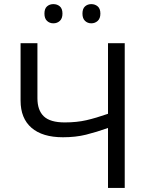

<svg xmlns="http://www.w3.org/2000/svg" viewBox="-20 -927 733 947"><path d="M595.2 0H512.7V-295.9Q455.6 -275.4 404.3 -262.7Q353 -250 290.5 -250Q189.5 -250 135.5 -296.6Q81.5 -343.3 81.5 -430.7V-713.9H164.6V-442.4Q164.6 -383.3 196 -353.3Q227.5 -323.2 298.8 -323.2Q358.9 -323.2 406.5 -334.2Q454.1 -345.2 512.7 -365.7V-713.9H595.2ZM199.2 -859.9Q199.2 -884.3 211.9 -895.5Q224.6 -906.7 243.2 -906.7Q262.2 -906.7 275.1 -895.5Q288.1 -884.3 288.1 -859.9Q288.1 -835.9 275.1 -824Q262.2 -812 243.2 -812Q224.6 -812 211.9 -824Q199.2 -835.9 199.2 -859.9ZM386.7 -859.9Q386.7 -884.3 399.4 -895.5Q412.1 -906.7 430.2 -906.7Q448.7 -906.7 461.9 -895.5Q475.1 -884.3 475.1 -859.9Q475.1 -835.9 461.9 -824Q448.7 -812 430.2 -812Q412.1 -812 399.4 -824Q386.7 -835.9 386.7 -859.9Z"/></svg>

Font: Wonky
Style: Regular
Weight: 400
Designer: Monotype Design Team
Foundry: Monotype Imaging Inc.
Version: Version 3.000